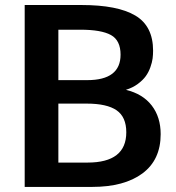

<svg xmlns="http://www.w3.org/2000/svg" viewBox="-20 -735 691 755"><path d="M77.1 0V-715.3H300.3Q442.4 -715.3 512.2 -673.8Q582 -632.3 582 -535.6Q582 -520 580.1 -504.9Q578.1 -489.7 571.3 -470.5Q564.5 -451.2 553.2 -435.5Q542 -419.9 522 -405Q502 -390.1 475.1 -381.8Q541.5 -365.7 576.7 -320.1Q611.8 -274.4 611.8 -207.5Q611.8 -106.4 540.3 -53.2Q468.8 0 342.3 0ZM209.5 -95.7H324.2Q476.6 -95.7 476.6 -214.8Q476.6 -274.9 438.5 -301.3Q400.4 -327.6 320.8 -327.6H209.5ZM209.5 -419.9H322.8Q454.1 -419.9 454.1 -520Q454.1 -576.2 416.3 -597.2Q378.4 -618.2 295.9 -618.2H209.5Z"/></svg>

Font: Oxygen
Style: Bold
Weight: 700
Designer: vernon adams
Foundry: Vernon Adams
Version: Version 0.2.3 webfont; ttfautohint (v0.93.3-1d66) -l 8 -r 50